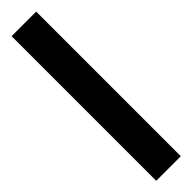

<svg xmlns="http://www.w3.org/2000/svg" viewBox="12 -1041 475 475"><g transform="rotate(45 250.0 -803.0)"><path d="M503 -760H-3V-846H503Z"/></g></svg>

Font: Noto Sans Gujarati SemiBold
Style: Regular
Weight: 600
Designer: Jelle Bosma - Monotype Design Team, Universal Thirst
Foundry: Monotype Imaging Inc.
Version: Version 2.106; ttfautohint (v1.8.4.7-5d5b)